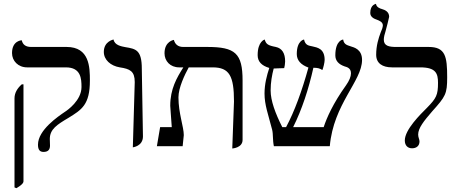

<svg xmlns="http://www.w3.org/2000/svg" viewBox="-20 -766 2425 1006"><path d="M66 220C88 207 103 195 103 184V-324H94C71 -304 56 -279 56 -251V216ZM241 -38C241 -89 279 -113 338 -148C408 -191 451 -217 451 -344C451 -414 449 -520 329 -520H143C115 -520 99 -532 94 -555C94 -555 43 -554 43 -488C43 -447 75 -413 122 -413H325C404 -413 407 -354 407 -310C407 -240 333 -188 320 -180C285 -156 179 -85 179 -8C179 18 188 30 208 30C231 30 242 19 242 -3C242 -17 241 -31 241 -38Z M676 6C676 6 729 0 729 -51L723 -406C723 -504 692 -510 637 -519C616 -523 580 -529 575 -559C575 -559 524 -550 524 -494C524 -453 559 -421 608 -413C661 -405 686 -393 686 -336Z M1197 12C1197 12 1251 9 1251 -33V-344C1251 -487 1212 -520 1066 -520H940C913 -520 897 -534 891 -557C891 -557 842 -550 842 -487C842 -446 872 -413 919 -413H940.7C906.1 -358.6 872 -299.9 872 -212C872 -202 878 -135 880 -100H819L802 0H937L943 -58C943 -101 915 -173 915 -256C915 -306.1 947.8 -374.6 968.9 -413H1094C1182 -413 1206 -368 1206 -234Z M1877 -452C1877 -509 1833 -518 1818 -523C1802 -529 1782 -531 1778 -559C1778 -559 1737 -556 1737 -476C1737 -448 1754 -429 1786 -418C1795 -415 1819 -411 1819 -382C1819 -365 1810 -343 1793 -319C1725 -224 1692 -149 1676 -100H1516C1562 -192 1597 -299 1622 -411C1644 -411 1655 -408 1669 -399C1674 -410 1681 -439 1681 -452C1681 -512 1642 -517 1617 -523C1601 -527 1580 -526 1573 -559C1573 -559 1535 -554 1535 -483C1535 -451 1555 -427 1596 -412C1562 -289 1523 -182 1479 -100H1459C1422 -173 1398 -239 1398 -292C1398 -334 1405 -373 1414 -407C1431 -407 1442 -409 1469 -409C1471 -415 1474 -433 1474 -444C1474 -487 1458 -513 1425 -520C1383 -528 1374 -535 1367 -559C1367 -559 1330 -550 1330 -477C1330 -444 1350 -422 1391 -410C1378 -371 1366 -325 1366 -276C1366 -216 1385 -168 1406 -86C1412 -61 1408 -33 1415 0H1708C1727 -221 1877 -341 1877 -452Z M1991 -558C1991 -570 1995 -588 2000 -602C2003 -611 2019 -675 2019 -678C2019 -704 1998 -714 1980 -719C1972 -721 1952 -728 1950 -746C1950 -745 1920 -743 1920 -698C1920 -676 1942 -667 1954 -663C1967 -658 1986 -651 1986 -633C1986 -624 1980 -607 1975 -597C1963 -565 1951 -527 1951 -479C1951 -434 1984 -413 2034 -413H2182C2264 -413 2275 -381 2275 -332C2275 -268 2266 -251 2217 -201C2183 -167 2101 -87 2101 -30C2101 -3 2117 11 2139 11C2161 11 2178 -1 2178 -25C2178 -36 2171 -46 2171 -61C2171 -95 2201 -132 2244 -182C2315 -261 2323 -274 2323 -361C2323 -470 2314 -520 2226 -520H2056C2019 -520 1991 -525 1991 -558Z"/></svg>

Font: Libertinus Serif Display
Style: Regular
Weight: 400
Designer: Philipp H. Poll
Foundry: Khaled Hosny
Version: Version 6.1